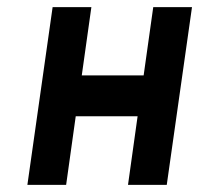

<svg xmlns="http://www.w3.org/2000/svg" viewBox="-20 -520 560 540"><path d="M57 0H166L193 -193H367L340 0H449L520 -500H411L384 -308H210L237 -500H128Z"/></svg>

Font: Unageo
Style: SemiBold-Italic
Weight: 600
Designer: Richard Sepsi
Foundry: Richard Sepsi
Version: Version 2.000